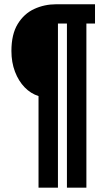

<svg xmlns="http://www.w3.org/2000/svg" viewBox="-20 -707 491 893"><path d="M159.2 165.7V-260.2Q123 -271.6 94.7 -300.8Q66.3 -330 49.7 -373.5Q33.1 -417.1 33.1 -469.9Q33.1 -547.4 62.4 -595.4Q91.7 -643.4 139.2 -665.3Q186.7 -687.2 241.6 -687.2H421.9V-597.5H381.8V165.7H291.3V-597.5H249.5V165.7Z"/></svg>

Font: Archivo SemiBold ExtraCondensed
Style: Regular
Weight: 600
Width: 2
Version: Version 2.001